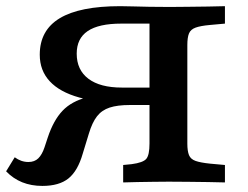

<svg xmlns="http://www.w3.org/2000/svg" viewBox="-38 -591 804 622"><path d="M446.3 -201.6V-514.5H354.9Q282 -514.5 246.2 -490.4Q210.5 -466.4 210.5 -417.2Q210.5 -364.5 248.4 -335.9Q286.2 -307.3 357 -307.3H500.1V-257.4H375.2Q281.9 -257.4 218.6 -275.2Q155.3 -292.9 123.1 -327.8Q90.8 -362.6 90.8 -413.8Q90.8 -492.9 155.5 -531.9Q220.2 -571 351.4 -571Q371.7 -571 394.7 -570.2Q417.8 -569.4 445.8 -569Q473.7 -568.5 508 -568.5H516.1Q540.3 -568.5 572.4 -569Q604.4 -569.4 636.5 -569.8Q668.6 -570.2 690.7 -571V-514.5L642.2 -510.1Q611.3 -507.3 595.5 -501.5Q579.7 -495.7 574.3 -482.8Q568.9 -469.8 568.9 -445.2V-201.6ZM99.2 11.3Q63.3 11.3 33.9 -0.5Q4.5 -12.4 -18.2 -36L9.7 -81.5Q19.7 -74.1 30.9 -70.1Q42.1 -66.2 54 -66.2Q73.9 -66.2 86 -78Q98.2 -89.9 106.2 -113.7L116.8 -145.8Q135.3 -201.4 164.7 -232.3Q194 -263.2 245.2 -276.1Q296.4 -289.1 378.7 -289.1H496.8V-250.8H382.6Q342.6 -250.8 317.2 -242.5Q291.8 -234.2 276.3 -214.3Q260.8 -194.4 250 -158.5L230 -93.1Q213.9 -37.1 183.7 -12.9Q153.6 11.3 99.2 11.3ZM502.7 -2.4Q484.6 -2.4 458.7 -2Q432.9 -1.6 406.9 -1.2Q380.8 -0.8 361 0V-56.5L388.5 -59.2Q425.5 -64.1 435.9 -76.4Q446.3 -88.6 446.3 -125.8V-201.6H568.9V-125.8Q568.9 -101.6 574.3 -88.4Q579.7 -75.3 595.5 -69.7Q611.3 -64.1 642.2 -60.9L690.7 -56.5V0Q668.6 -0.8 636.5 -1.2Q604.4 -1.6 572.4 -2Q540.3 -2.4 516.1 -2.4H508Z"/></svg>

Font: Playfair 5pt SemiExpanded Light
Style: Regular
Weight: 300
Width: 6
Designer: Claus Eggers Sørensen
Foundry: Claus Eggers Sørensen
Version: Version 2.203